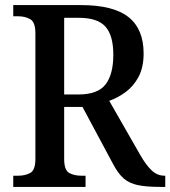

<svg xmlns="http://www.w3.org/2000/svg" viewBox="-20 -734 669 754"><path d="M32 0V-44H52Q79 -44 99 -55Q119 -66 119 -110V-603Q119 -647 99 -658.5Q79 -670 52 -670H32V-714H298Q425 -714 484.5 -667Q544 -620 544 -524Q544 -470 524.5 -433Q505 -396 474 -373Q443 -350 409 -338L531 -125Q554 -85 576 -64.5Q598 -44 626 -44H629V0H610Q555 0 521.5 -7Q488 -14 466 -33Q444 -52 424 -90L304 -314H232V-110Q232 -66 251.5 -55Q271 -44 299 -44H316V0ZM288 -363Q364 -363 394.5 -402.5Q425 -442 425 -519Q425 -595 394 -629.5Q363 -664 290 -664H232V-363Z"/></svg>

Font: Noto Serif Tamil SemiCondensed Medium
Style: Italic
Weight: 500
Width: 4
Italic angle: -12°
Designer: Indian Type Foundry, Tom Grace, and the Monotype Design Team
Foundry: Monotype Imaging Inc.
Version: Version 2.003; ttfautohint (v1.8.4.7-5d5b)